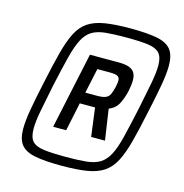

<svg xmlns="http://www.w3.org/2000/svg" viewBox="-104 -793 862 898"><g transform="rotate(15 326.5 -344.0)"><path d="M272 8Q190 8 143 -1.5Q96 -11 75.5 -37Q55 -63 55 -113Q55 -152 65 -209Q75 -266 92 -344Q111 -435 127.5 -497.5Q144 -560 164 -599Q184 -638 215.5 -659Q247 -680 296 -688Q345 -696 418 -696Q501 -696 548.5 -686.5Q596 -677 616.5 -650.5Q637 -624 637 -574Q637 -535 627 -478.5Q617 -422 600 -344Q581 -253 564.5 -190.5Q548 -128 527.5 -89Q507 -50 475.5 -29Q444 -8 395 0Q346 8 272 8ZM188 -158 267 -528H406Q440 -528 458.5 -520.5Q477 -513 484.5 -499Q492 -485 492 -465Q492 -453 490.5 -440.5Q489 -428 486 -413Q479 -380 464.5 -350Q450 -320 417 -307L439 -158H372L354 -296H280L251 -158ZM280 -37Q340 -37 380 -41Q420 -45 445.5 -60.5Q471 -76 488.5 -109Q506 -142 520 -199Q534 -256 553 -344Q569 -421 579 -474Q589 -527 589 -561Q589 -603 571.5 -621.5Q554 -640 515 -645Q476 -650 410 -650Q350 -650 310.5 -646Q271 -642 245.5 -626.5Q220 -611 203 -578Q186 -545 171.5 -488Q157 -431 138 -344Q122 -266 112 -213Q102 -160 102 -126Q102 -84 119 -65.5Q136 -47 175.5 -42Q215 -37 280 -37ZM292 -351H348Q377 -351 390.5 -357Q404 -363 410.5 -376.5Q417 -390 422 -412Q424 -422 425.5 -430Q427 -438 427 -444Q427 -460 416.5 -466Q406 -472 378 -472H318Z"/></g></svg>

Font: Saira SemiCondensed Medium
Style: Italic
Weight: 500
Width: 4
Italic angle: -12°
Designer: Hector Gatti with collaboration of the Omnibus-Type team
Foundry: Omnibus-Type
Version: Version 1.101